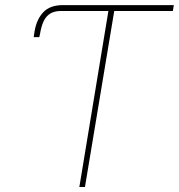

<svg xmlns="http://www.w3.org/2000/svg" viewBox="-20 -748 715 768"><path d="M295.4 -727.5 289.6 -704.1H227.1Q199.2 -704.6 181.6 -694.1Q164.1 -683.6 154.5 -663.1Q145 -642.6 140.1 -612.3L137.2 -599.6H114.7L118.7 -625Q127 -671.4 153.3 -699.2Q179.7 -727.1 230 -727.5ZM675.3 -727.5 671.4 -704.1H437L319.8 0H297.4L413.6 -704.1H250.5L254.4 -727.5Z"/></svg>

Font: Inter Tight Thin
Style: Italic
Weight: 250
Italic angle: -9.39999°
Designer: Rasmus Andersson
Foundry: rsms
Version: Version 3.004